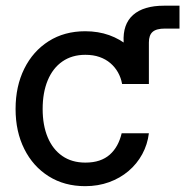

<svg xmlns="http://www.w3.org/2000/svg" viewBox="-20 -636 668 668"><path d="M418 -343.8 410.2 -489.3Q406.7 -551.8 443.1 -584Q479.5 -616.2 550.8 -616.2Q568.8 -616.2 581.3 -616.2Q593.8 -616.2 604.5 -616.2V-536.6Q596.7 -536.6 579.8 -536.6Q563 -536.6 554.2 -536.6Q523.9 -536.6 511 -525.1Q498 -513.7 498 -488.3V-343.8ZM276.4 11.7Q204.1 11.7 149.4 -22.7Q94.7 -57.1 64.5 -117.7Q34.2 -178.2 34.2 -256.8Q34.2 -335.9 64.5 -397Q94.7 -458 149.4 -492.7Q204.1 -527.3 276.4 -527.3Q321.8 -527.3 359.9 -513.7Q397.9 -500 427.2 -475.3Q456.5 -450.7 474.6 -417.2Q492.7 -383.8 498 -343.8H404.8Q400.9 -365.7 390.4 -384.3Q379.9 -402.8 363.8 -416.5Q347.7 -430.2 326.2 -437.7Q304.7 -445.3 276.9 -445.3Q230.5 -445.3 197 -422.1Q163.6 -398.9 146 -356.4Q128.4 -314 128.4 -256.8Q128.4 -200.2 146 -158.2Q163.6 -116.2 196.8 -93.3Q230 -70.3 276.9 -70.3Q304.7 -70.3 325.7 -77.4Q346.7 -84.5 362.1 -98.1Q377.4 -111.8 387.7 -130.6Q397.9 -149.4 403.3 -172.4H498Q493.2 -133.3 474.9 -99.6Q456.5 -65.9 427.2 -41Q397.9 -16.1 359.6 -2.2Q321.3 11.7 276.4 11.7Z"/></svg>

Font: Inter Cardless Display
Style: Regular
Weight: 400
Designer: Rasmus Andersson
Foundry: rsms
Version: Version 4.001;git-9221beed3